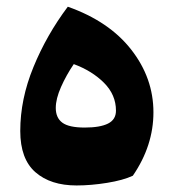

<svg xmlns="http://www.w3.org/2000/svg" viewBox="-20 -549 522 578"><path d="M210.4 9.3Q132.3 9.3 86.7 -30.5Q41 -70.3 41 -154.8Q41 -250.5 80.6 -346.9Q120.1 -443.4 184.1 -528.8Q308.6 -484.9 375.2 -399.4Q441.9 -314 441.9 -210.9Q441.9 -110.4 379.9 -20Q350.6 -6.3 302.2 1.5Q253.9 9.3 210.4 9.3ZM202.1 -356Q179.7 -323.2 163.8 -287.4Q147.9 -251.5 147.9 -224.1Q147.9 -194.3 167.7 -179.7Q187.5 -165 234.9 -165Q281.2 -165 305.2 -177Q329.1 -189 329.1 -215.8Q329.1 -263.7 293 -299.8Q256.8 -335.9 202.1 -356Z"/></svg>

Font: Pinar DS2-Bold
Style: Regular
Weight: 700
Designer: Amin Abedi
Version: Version 2.000